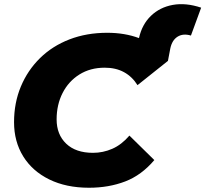

<svg xmlns="http://www.w3.org/2000/svg" viewBox="-20 -868 965 902"><path d="M398 14Q291 14 211.5 -25Q132 -64 89 -133.5Q46 -203 46 -294Q46 -385 78 -461.5Q110 -538 168 -595Q226 -652 306.5 -683Q387 -714 484 -714Q566 -714 633 -689Q647 -753 689 -793.5Q731 -834 792 -845Q853 -856 925 -832L877 -701Q840 -712 814 -695.5Q788 -679 780 -640L769 -582L626 -468Q601 -508 562.5 -529Q524 -550 472 -550Q404 -550 353 -518Q302 -486 274 -431Q246 -376 246 -307Q246 -236 291 -193Q336 -150 417 -150Q464 -150 507.5 -169Q551 -188 588 -231L705 -116Q645 -45 568 -15.5Q491 14 398 14Z"/></svg>

Font: Montserrat ExtraBold
Style: Italic
Weight: 800
Italic angle: -11.3°
Designer: Julieta Ulanovsky
Foundry: Julieta Ulanovsky
Version: Version 9.000; ttfautohint (v1.8.4.7-5d5b)